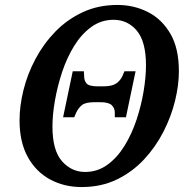

<svg xmlns="http://www.w3.org/2000/svg" viewBox="-20 -745 762 776"><path d="M310 11Q239 11 182 -20Q125 -51 92 -111Q59 -171 59 -259Q59 -317 75 -381.5Q91 -446 123.5 -507Q156 -568 203.5 -617Q251 -666 314 -695.5Q377 -725 455 -725Q521 -725 577.5 -696.5Q634 -668 668.5 -609Q703 -550 703 -457Q703 -401 687.5 -337.5Q672 -274 640.5 -212.5Q609 -151 562 -100.5Q515 -50 452 -19.5Q389 11 310 11ZM324 -50Q374 -50 414 -79Q454 -108 483.5 -156Q513 -204 532 -261.5Q551 -319 560.5 -376.5Q570 -434 570 -481Q570 -577 533 -621Q496 -665 439 -665Q389 -665 349 -636Q309 -607 279.5 -559Q250 -511 231 -453.5Q212 -396 202 -338.5Q192 -281 192 -234Q192 -137 230.5 -93.5Q269 -50 324 -50ZM235 -271 274 -457H319L320 -438Q320 -419 330 -407.5Q340 -396 376 -396H398Q433 -396 450 -408Q467 -420 475 -438L483 -457H528L489 -271H444V-290Q444 -308 431.5 -320Q419 -332 385 -332H363Q326 -332 311.5 -320.5Q297 -309 288 -290L280 -271Z"/></svg>

Font: Noto Serif SemiCondensed SemiBold
Style: Italic
Weight: 600
Width: 4
Italic angle: -12°
Designer: Monotype Design Team
Foundry: Monotype Imaging Inc.
Version: Version 2.014; ttfautohint (v1.8.4.7-5d5b)